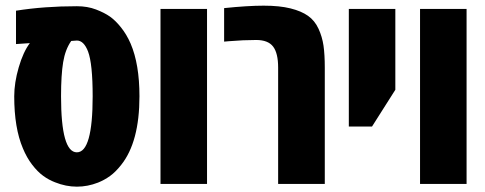

<svg xmlns="http://www.w3.org/2000/svg" viewBox="-20 -662 1744 691"><path d="M256.8 -639.6Q294.9 -639.6 325.4 -627.9Q356 -616.2 376 -602.1Q396 -587.9 416 -562.7Q436 -537.6 450.2 -504.9Q481.9 -430.7 481.9 -315.4Q481.9 -150.9 416 -68.4Q396 -43 376 -28.6Q356 -14.2 333 -4.9Q295.4 9.8 256.8 9.8Q217.3 9.8 178.2 -5.9Q155.3 -14.6 135.3 -29.3Q115.2 -43.9 95.7 -69.3Q76.2 -94.7 62.5 -127.9Q31.2 -201.2 31.2 -315.4Q31.2 -364.3 47.4 -419.7Q63.5 -475.1 87.4 -506.8L37.6 -503.4V-623.5Q139.2 -639.6 256.8 -639.6ZM199.7 -315.4Q199.7 -113.8 256.6 -113.8Q313.5 -113.8 313.5 -315.4Q313.5 -432.6 296.9 -476.6Q281.7 -516.1 256.8 -516.1L236.3 -514.6Q214.8 -483.9 207.3 -438.2Q199.7 -392.6 199.7 -315.4Z M725.1 0H557.6V-629.9H725.1Z M786.6 -632.8Q871.6 -641.6 929 -641.6Q986.3 -641.6 1025.4 -631.8Q1064.5 -622.1 1088.6 -605Q1112.8 -587.9 1126.2 -558.8Q1139.6 -529.8 1144.3 -497.6Q1148.9 -465.3 1148.9 -418.5V0H981V-418.9Q981 -470.7 962.9 -494.4Q944.8 -518.1 901.9 -518.1Q856 -518.1 803.7 -513.7L786.6 -512.2Z M1235.4 -206.5V-629.9H1402.8V-338.9L1318.8 -206.5Z M1659.2 0H1491.7V-629.9H1659.2Z"/></svg>

Font: Open Sans Hebrew Condensed Extra Bold
Style: Regular
Weight: 800
Width: 3
Foundry: Ascender Corporation, Yanek Iontef
Version: Version 2.001;PS 002.001;hotconv 1.0.70;makeotf.lib2.5.58329